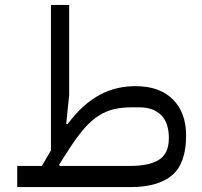

<svg xmlns="http://www.w3.org/2000/svg" viewBox="-20 -760 820 780"><path d="M50 -86H150L187 -149V-740H261V-374L249 -257L254 -255Q287 -299 320 -328.5Q353 -358 387.5 -376Q422 -394 457.5 -402Q493 -410 531 -410Q628 -410 682 -356.5Q736 -303 736 -209Q736 -96 679 -48Q622 0 511 0H50ZM220 -91 223 -86H511Q586 -86 626 -111Q666 -136 666 -199Q666 -261 634.5 -292.5Q603 -324 546 -324H516Q476 -324 443.5 -316.5Q411 -309 381.5 -290.5Q352 -272 323.5 -239.5Q295 -207 263 -158Z"/></svg>

Font: IBM Plex Sans Arabic
Style: Regular
Weight: 400
Designer: Mike Abbink, Paul van der Laan, Pieter van Rosmalen, Wael Morcos, Khajak Apelian
Foundry: Bold Monday
Version: Version 1.005